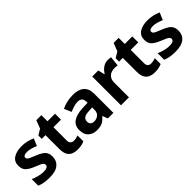

<svg xmlns="http://www.w3.org/2000/svg" viewBox="158 -1614 2577 2577"><g transform="rotate(-45 1446.0 -326.0)"><path d="M460 -161Q460 -83 404.5 -36.5Q349 10 234 10Q176 10 132 2.5Q88 -5 47 -22V-147Q91 -126 141.5 -114Q192 -102 230 -102Q276 -102 296.5 -115Q317 -128 317 -150Q317 -165 306.5 -177Q296 -189 269.5 -202Q243 -215 194 -234Q121 -263 83.5 -298.5Q46 -334 46 -402Q46 -478 105.5 -517Q165 -556 263 -556Q315 -556 361 -545Q407 -534 454 -514L410 -411Q372 -428 332 -439Q292 -450 261 -450Q189 -450 189 -410Q189 -395 199.5 -384.5Q210 -374 236.5 -362Q263 -350 311 -331Q360 -311 393.5 -290Q427 -269 443.5 -238.5Q460 -208 460 -161Z M811 -110Q834 -110 855.5 -114.5Q877 -119 896 -126V-15Q871 -4 840 3Q809 10 766 10Q717 10 678 -6Q639 -22 617 -61.5Q595 -101 595 -172V-433H524V-497L606 -547L650 -662H746V-546H889V-433H746V-181Q746 -145 763.5 -127.5Q781 -110 811 -110Z M1240 -556Q1342 -556 1396.5 -507.5Q1451 -459 1451 -364V0H1346L1317 -74H1313Q1277 -30 1238.5 -10Q1200 10 1131 10Q1059 10 1011 -32Q963 -74 963 -161Q963 -246 1025 -289.5Q1087 -333 1210 -338L1301 -341V-358Q1301 -407 1278.5 -426.5Q1256 -446 1217 -446Q1180 -446 1141 -434Q1102 -422 1064 -405L1020 -508Q1063 -530 1118.5 -543Q1174 -556 1240 -556ZM1244 -250Q1172 -248 1144.5 -227Q1117 -206 1117 -168Q1117 -133 1136.5 -116.5Q1156 -100 1189 -100Q1236 -100 1268.5 -128Q1301 -156 1301 -208V-253Z M1897 -556Q1912 -556 1929 -554Q1946 -552 1957 -550L1942 -409Q1931 -412 1916 -413.5Q1901 -415 1880 -415Q1849 -415 1818 -402Q1787 -389 1766.5 -359Q1746 -329 1746 -277V0H1595V-546H1710L1732 -454H1739Q1763 -496 1804.5 -526Q1846 -556 1897 -556Z M2278 -110Q2301 -110 2322.5 -114.5Q2344 -119 2363 -126V-15Q2338 -4 2307 3Q2276 10 2233 10Q2184 10 2145 -6Q2106 -22 2084 -61.5Q2062 -101 2062 -172V-433H1991V-497L2073 -547L2117 -662H2213V-546H2356V-433H2213V-181Q2213 -145 2230.5 -127.5Q2248 -110 2278 -110Z M2850 -161Q2850 -83 2794.5 -36.5Q2739 10 2624 10Q2566 10 2522 2.5Q2478 -5 2437 -22V-147Q2481 -126 2531.5 -114Q2582 -102 2620 -102Q2666 -102 2686.5 -115Q2707 -128 2707 -150Q2707 -165 2696.5 -177Q2686 -189 2659.5 -202Q2633 -215 2584 -234Q2511 -263 2473.5 -298.5Q2436 -334 2436 -402Q2436 -478 2495.5 -517Q2555 -556 2653 -556Q2705 -556 2751 -545Q2797 -534 2844 -514L2800 -411Q2762 -428 2722 -439Q2682 -450 2651 -450Q2579 -450 2579 -410Q2579 -395 2589.5 -384.5Q2600 -374 2626.5 -362Q2653 -350 2701 -331Q2750 -311 2783.5 -290Q2817 -269 2833.5 -238.5Q2850 -208 2850 -161Z"/></g></svg>

Font: Noto Sans Khmer UI
Style: Bold
Weight: 700
Designer: Danh Hong and the Monotype Design Team
Foundry: Monotype Imaging Inc.
Version: Version 2.002; ttfautohint (v1.8.4.7-5d5b)